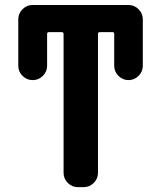

<svg xmlns="http://www.w3.org/2000/svg" viewBox="-20 -775 644 774"><path d="M236.3 -638.7Q236.3 -645.5 228.5 -645.5H177.7Q169.9 -645.5 169.9 -638.7V-509.8Q169.9 -486.3 152.8 -469.2Q135.7 -452.1 112.3 -452.1H111.3Q87.9 -452.1 70.8 -469.2Q53.7 -486.3 53.7 -509.8V-697.3Q53.7 -720.7 70.8 -737.8Q87.9 -754.9 111.3 -754.9H498Q521.5 -754.9 538.6 -737.8Q555.7 -720.7 555.7 -697.3V-509.8Q555.7 -486.3 538.6 -469.2Q521.5 -452.1 498 -452.1Q474.6 -452.1 457.5 -469.2Q440.4 -486.3 440.4 -509.8V-638.7Q440.4 -645.5 433.6 -645.5H382.8Q375 -645.5 375 -638.7V-78.1Q375 -54.7 357.9 -37.6Q340.8 -20.5 317.4 -20.5H293.9Q270.5 -20.5 253.4 -37.6Q236.3 -54.7 236.3 -78.1Z"/></svg>

Font: Gen Jyuu Gothic P Bold
Style: Bold
Weight: 700
Designer: [Source Han Sans]
Ryoko NISHIZUKA  (kana & ideographs); Paul D. Hunt (Latin, Greek & Cyrillic); Wenlong ZHANG  (bopomofo
Version: Version 1.002.20150607